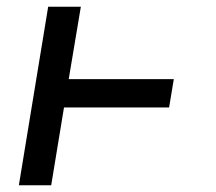

<svg xmlns="http://www.w3.org/2000/svg" viewBox="-20 -550 640 570"><path d="M36 0 123 -530H220L184 -315H496L482 -231H170L132 0Z"/></svg>

Font: Iosevka Curly Slab MdEx
Style: Italic
Weight: 500
Width: 7
Italic angle: -9°
Monospace: yes
Designer: Belleve Invis
Foundry: Belleve Invis
Version: Version 11.0.0; ttfautohint (v1.8.3)